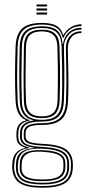

<svg xmlns="http://www.w3.org/2000/svg" viewBox="-20 -712 398 886"><path d="M175 154.2Q105.8 154.2 73 133.9Q40.2 113.5 36.8 67.8Q36.5 62.2 36.5 57.2Q36.5 52.2 36.8 45.2Q38.2 12.8 52.2 -4.6Q66.2 -22 95.2 -29.2V-31.5Q75.2 -37.8 65.9 -48.6Q56.5 -59.5 56 -79Q55.8 -84.2 55.8 -88.9Q55.8 -93.5 56 -98.5Q56.2 -121.5 66.9 -136.1Q77.5 -150.8 99.8 -156.2V-158.5Q78.5 -166 66.2 -187.5Q54 -209 52 -245.5Q50.8 -275.8 50 -305.5Q49.2 -335.2 49.4 -365.6Q49.5 -396 50.1 -428.1Q50.8 -460.2 51.8 -495Q53.8 -554.5 82.1 -580.4Q110.5 -606.2 173.2 -606.2Q217.5 -606.2 240.2 -593.2Q263 -580.2 271 -551.2H273.5Q280.5 -565.5 293.5 -576.5Q306.5 -587.5 322.9 -593.8Q339.2 -600 355.8 -600V-591.5Q324.5 -591.8 302.2 -575.4Q280 -559 272.8 -536.8H270Q262.8 -569.5 240.4 -584Q218 -598.5 173.2 -598.5Q115.5 -598.5 89.2 -574.6Q63 -550.8 61.5 -495.2Q60 -448.5 59.4 -407.1Q58.8 -365.8 59.2 -326.4Q59.8 -287 61.5 -245.8Q63.5 -207.2 77.5 -185.8Q91.5 -164.2 116.8 -158V-155.8Q88.5 -150 76.6 -136.5Q64.8 -123 64.5 -98.5Q64.2 -93.2 64.2 -88.9Q64.2 -84.5 64.5 -78.8Q65 -59.2 76.4 -48.4Q87.8 -37.5 114.5 -31.5V-28.8Q78 -24 62.6 -6.5Q47.2 11 45.8 45.2Q45.2 52.5 45.1 56.9Q45 61.2 45.5 67.8Q48.8 109.5 78.8 128Q108.8 146.5 175 146.5Q244.2 146.5 274.8 126.9Q305.2 107.2 307.2 62Q307.8 55.2 307.6 49.6Q307.5 44 307 36.8Q304.2 -1.5 273.8 -19.6Q243.2 -37.8 176 -40.2Q145.2 -41.8 126.4 -46Q107.5 -50.2 98.9 -58.2Q90.2 -66.2 89.8 -78.8Q89.5 -84 89.5 -89Q89.5 -94 89.5 -98.5Q90.2 -123.2 109.6 -133.4Q129 -143.5 173.2 -143.5Q231.8 -143.5 257.1 -168.1Q282.5 -192.8 284.5 -246.8Q286.2 -288.5 286.4 -324.2Q286.5 -360 285.8 -399Q285 -438 284 -489Q283.5 -523 302.6 -545.4Q321.8 -567.8 355.8 -567.5V-559.5Q323.2 -559.5 307.8 -537.8Q292.2 -516 293 -484.8Q294 -438.5 294.9 -400.2Q295.8 -362 295.8 -325.2Q295.8 -288.5 294 -246Q291.5 -187.2 263.8 -161.4Q236 -135.5 173.2 -135.5Q148.2 -135.5 131.8 -132.4Q115.2 -129.2 106.9 -121.2Q98.5 -113.2 98 -98.2Q98 -94.2 98 -89.5Q98 -84.8 98.2 -80Q98.8 -69 107.1 -62.4Q115.5 -55.8 132.8 -52.6Q150 -49.5 176.2 -48.2Q248 -45.2 280.1 -25.5Q312.2 -5.8 315.8 37Q316.2 44 316.4 49.9Q316.5 55.8 316 62Q314 111 281.2 132.6Q248.5 154.2 175 154.2ZM175 131.5Q214.2 131.5 239.6 124.5Q265 117.5 277.4 102.4Q289.8 87.2 290 62.8Q290.2 55.5 290.2 49.9Q290.2 44.2 289.8 36.8Q289 17 277.1 3.8Q265.2 -9.5 240.5 -16.8Q215.8 -24 176.2 -25.8Q117.2 -28.5 91.1 -11.6Q65 5.2 62.8 45.5Q62.2 52.2 62.1 57Q62 61.8 62.5 68.2Q64.5 102.2 91.1 116.9Q117.8 131.5 175 131.5ZM175 124Q120 124 96.4 110.6Q72.8 97.2 71 67.8Q70.8 62.2 70.9 57.5Q71 52.8 71.2 45.2Q72.5 5.5 98.5 -8Q124.5 -21.5 176 -19Q212.8 -17.5 235.5 -11Q258.2 -4.5 269.1 7.2Q280 19 281.2 36.8Q282 45 281.9 50.5Q281.8 56 281.5 62.2Q280 95.2 255.2 109.6Q230.5 124 175 124ZM175 116.2Q209 116.2 230.1 110.8Q251.2 105.2 261.5 93.2Q271.8 81.2 272.5 62Q272.8 55.8 272.8 49.8Q272.8 43.8 272.5 36.8Q271.8 21.5 262.1 11.6Q252.5 1.8 231.4 -3.9Q210.2 -9.5 174.8 -11.8Q125.8 -15 103.4 -0.9Q81 13.2 80 45.2Q79.8 52 79.8 57.1Q79.8 62.2 79.8 67.8Q80.5 92.2 102.6 104.2Q124.8 116.2 175 116.2ZM175 139.2Q113 139.2 84.4 122.6Q55.8 106 53.8 67.8Q53.5 61.8 53.5 57.1Q53.5 52.5 53.8 45.2Q54.8 9.8 74.2 -7.4Q93.8 -24.5 136 -29V-31.2Q103 -35.5 88.1 -46.5Q73.2 -57.5 72.5 -78.8Q72.5 -84.5 72.5 -89Q72.5 -93.5 72.5 -98.5Q72.8 -124.2 88.5 -138.1Q104.2 -152 133.8 -155.8V-157.5Q105 -162.8 88.9 -184.2Q72.8 -205.8 71.2 -246Q69.5 -285.5 69 -325Q68.5 -364.5 69.1 -406.4Q69.8 -448.2 71 -495Q72.5 -546.5 96.9 -568.6Q121.2 -590.8 173.2 -590.8Q221.5 -590.8 243.8 -571.6Q266 -552.5 268.5 -509.5H271Q274.2 -531.8 285.2 -548.4Q296.2 -565 314.2 -574.2Q332.2 -583.5 355.8 -584V-575.5Q317.8 -575.8 296 -550.8Q274.2 -525.8 275 -492.5Q276.2 -442.5 276.8 -401.9Q277.2 -361.2 276.8 -323.9Q276.2 -286.5 274.8 -246.2Q272.8 -196 249.2 -173.5Q225.8 -151 173 -151.2Q142 -151.2 121.9 -146.1Q101.8 -141 91.8 -129.6Q81.8 -118.2 81.2 -99Q81 -93.8 81.1 -88.9Q81.2 -84 81.2 -79Q82.2 -55.5 104.8 -45.6Q127.2 -35.8 175.8 -33.8Q216 -32 242.9 -24.4Q269.8 -16.8 283.6 -1.9Q297.5 13 298.5 36.8Q299 43.5 299 49.5Q299 55.5 299 62Q298 103.8 268.2 121.5Q238.5 139.2 175 139.2ZM173.2 -159.2Q221 -159.2 242.1 -180.1Q263.2 -201 265 -246.5Q266.8 -287.2 267 -324.6Q267.2 -362 266.6 -403.1Q266 -444.2 264.2 -496.5Q262.8 -544.2 240.4 -563.5Q218 -582.8 173.2 -582.8Q123.2 -582.8 102.5 -561.5Q81.8 -540.2 80.8 -494.8Q79.2 -424.5 79 -366.4Q78.8 -308.2 80.8 -245.2Q82.2 -200 104.1 -179.6Q126 -159.2 173.2 -159.2ZM173.2 -167Q130.2 -167 110.9 -185.9Q91.5 -204.8 90.2 -245.8Q88.5 -306.8 88.8 -365.9Q89 -425 90.2 -494.8Q91.2 -537.8 110.6 -556.4Q130 -575 173.2 -575Q215 -575 234.1 -556.5Q253.2 -538 254.5 -497Q256.2 -444.2 256.9 -402.9Q257.5 -361.5 257.1 -324.4Q256.8 -287.2 255.2 -247Q254 -206.8 235.2 -186.9Q216.5 -167 173.2 -167ZM173.2 -175Q210 -175 227.1 -192.2Q244.2 -209.5 245.5 -247.5Q246.8 -286.5 247.1 -323.6Q247.5 -360.8 246.9 -402.6Q246.2 -444.5 244.8 -497.2Q243.5 -534.8 225.9 -551Q208.2 -567.2 173.2 -567.2Q135.8 -567.2 118.2 -550.5Q100.8 -533.8 99.8 -494.5Q98.5 -426.5 98 -367Q97.5 -307.5 99.8 -245.8Q101.2 -208.8 118.5 -191.9Q135.8 -175 173.2 -175ZM148.5 -682.2V-691.5H197.5V-682.2ZM148.5 -645V-654.2H197.5V-645ZM148.5 -663.5V-673H197.5V-663.5Z"/></svg>

Font: Big Shoulders Inline Text ExtraLight
Style: Regular
Weight: 250
Version: Version 2.002